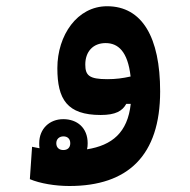

<svg xmlns="http://www.w3.org/2000/svg" viewBox="-20 -374 626 631"><path d="M208 237.3C400.4 237.3 506.3 137.2 506.3 -73.7C506.3 -251 447.3 -353.5 332 -353.5C233.9 -353.5 168.5 -258.3 168.5 -149.9C168.5 -47.9 200.2 3.9 311 3.9C359.9 3.9 382.3 -9.3 395 -32.7H409.7C399.4 62 348.1 103.5 266.1 116.7C267.6 110.4 268.1 104 268.1 96.7C268.1 45.9 233.4 17.6 188 17.6C143.1 17.6 108.9 48.8 108.9 96.7C108.9 102.5 108.9 107.9 109.9 113.3C102.1 111.8 93.8 110.4 85.4 108.4L78.1 214.8C111.8 229 161.6 237.3 208 237.3ZM409.2 -122.6C382.8 -116.7 360.4 -113.8 332.5 -113.8C272.5 -113.8 260.3 -126.5 260.3 -162.1C260.3 -203.6 285.2 -232.4 327.1 -232.4C367.7 -232.4 399.9 -205.6 409.2 -122.6ZM188 119.1C175.8 119.1 165 112.3 165 96.7C165 83 174.8 74.2 188.5 74.2C202.1 74.2 210.9 82.5 210.9 96.7C210.9 111.3 202.1 119.1 188 119.1Z"/></svg>

Font: Cascadia Code PL SemiBold
Style: Regular
Weight: 600
Monospace: yes
Designer: Aaron Bell
Foundry: Saja Typeworks
Version: Version 2404.023